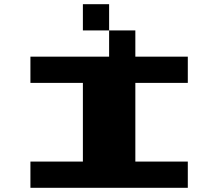

<svg xmlns="http://www.w3.org/2000/svg" viewBox="-20 -1020 1040 915"><path d="M500 -1000V-875H375V-1000ZM875 -750V-625H625V-250H875V-125H125V-250H375V-625H125V-750H500V-875H625V-750Z"/></svg>

Font: Press Start 2P
Style: Regular
Weight: 400
Designer: CodeMan38
Foundry: CodeMan38
Version: Version 3.000